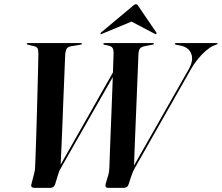

<svg xmlns="http://www.w3.org/2000/svg" viewBox="-20 -908 1072 928"><path d="M543 -588 550.5 -580 275.5 -98Q268 -85.5 265 -76.8Q262 -68 257.5 -54L246.5 -17.5Q243.5 -8.5 237.5 -4.2Q231.5 0 222 0H145.5Q137.5 0 133.2 -4.5Q129 -9 132 -18.5L145 -69Q147 -75.5 148 -83.2Q149 -91 149.5 -96Q150 -108.5 151.5 -144Q153 -179.5 154.5 -230.5Q156 -281.5 157.8 -339.8Q159.5 -398 161 -456.2Q162.5 -514.5 163.8 -564.8Q165 -615 165.5 -649Q165.5 -666.5 161.5 -674.2Q157.5 -682 146 -684.5L116.5 -691.5Q112.5 -692.5 111 -693.5Q109.5 -694.5 109.5 -696.5Q109.5 -698.5 111.5 -699.2Q113.5 -700 117 -700H369.5Q373 -700 374.5 -699Q376 -698 376 -696.5Q376 -695 374.5 -694Q373 -693 368.5 -692L324 -684.5Q308 -682.5 302 -672.2Q296 -662 295 -639.5Q294 -620 292.8 -587.5Q291.5 -555 289.8 -512.2Q288 -469.5 286 -419.5Q284 -369.5 282 -315.5Q280 -261.5 277.5 -206Q275 -150.5 272.5 -97L251.5 -74ZM825.5 -696Q825.5 -698 827 -699Q828.5 -700 831.5 -700H1026Q1029 -700 1030.5 -699.2Q1032 -698.5 1032 -696.5Q1032 -694.5 1019.5 -690L1011.5 -687Q996 -680.5 975.5 -663Q955 -645.5 935.8 -621.8Q916.5 -598 902 -572L630 -93Q626.5 -87 623 -78.8Q619.5 -70.5 614 -55L602 -18Q599 -8.5 592.5 -4.2Q586 0 577.5 0H501.5Q495 0 491.5 -4.8Q488 -9.5 491 -21L502 -57Q505 -66.5 506.5 -76.2Q508 -86 508.5 -95Q509 -111 510.5 -153Q512 -195 514.2 -252Q516.5 -309 519 -371.2Q521.5 -433.5 523.5 -491Q525.5 -548.5 527 -591.8Q528.5 -635 529 -652.5Q529 -667 524.5 -675.2Q520 -683.5 506.5 -687L486 -691.5Q483 -692 481.2 -693Q479.5 -694 479.5 -696Q479.5 -698.5 481.5 -699.2Q483.5 -700 486.5 -700H719Q721.5 -700 722.8 -699.2Q724 -698.5 724 -696.5Q724 -695 722.2 -694Q720.5 -693 716.5 -692L678 -684.5Q663 -681.5 656.2 -672.8Q649.5 -664 649 -642Q648.5 -625 646.8 -585.5Q645 -546 643 -492.8Q641 -439.5 638.5 -381Q636 -322.5 633.8 -266.8Q631.5 -211 629.8 -166.2Q628 -121.5 627.5 -97L608.5 -74L894 -576.5Q916 -617.5 904.5 -647.8Q893 -678 856 -687L831.5 -691.5Q825.5 -693 825.5 -696ZM648 -817H590L727.5 -745Q732.5 -741.5 734.5 -743.5Q736.5 -744.5 736.8 -746.5Q737 -748.5 735.5 -751L649 -878Q646 -883 643.8 -885.2Q641.5 -887.5 637 -887.5Q632.5 -887.5 629.2 -885.2Q626 -883 620.5 -878L468.5 -751Q466 -748.5 465.5 -746.5Q465 -744.5 465.5 -743.5Q467 -742.5 469 -743Q471 -743.5 474 -745Z"/></svg>

Font: Fraunces 120pt SemiBold
Style: Italic
Weight: 600
Italic angle: -16°
Version: Version 1.000;[b76b70a41]